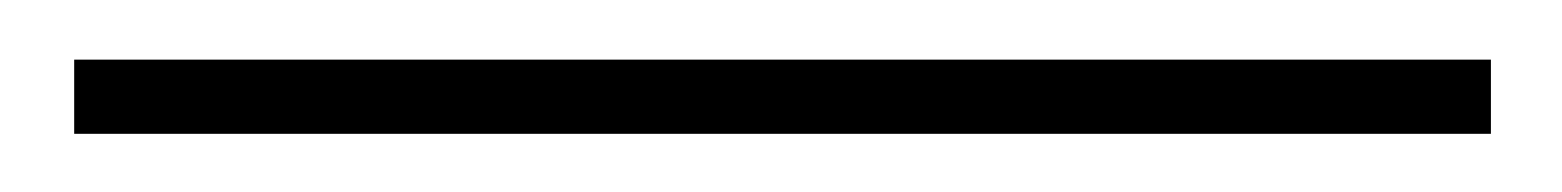

<svg xmlns="http://www.w3.org/2000/svg" viewBox="-20 58 537 66"><path d="M5.5 104V78.5H492.5V104Z"/></svg>

Font: Imbue 50pt ExtraBold
Style: Regular
Weight: 800
Designer: Tyler Finck
Foundry: Etcetera Type Company
Version: Version 1.102; ttfautohint (v1.8.3)